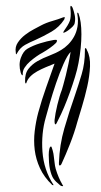

<svg xmlns="http://www.w3.org/2000/svg" viewBox="-20 -634 346 658"><path d="M236 -555Q235 -549 229 -543Q223 -537 216.5 -532Q210 -527 204 -524Q198 -521 197 -522Q196 -523 199.5 -528.5Q203 -534 207.5 -540.5Q212 -547 216 -555Q220 -563 221 -569Q224 -586 221 -607Q221 -614 223 -614Q225 -614 228 -609Q229 -606 230 -604Q233 -596 236 -582.5Q239 -569 236 -555ZM200 -567Q183 -541 156.5 -525.5Q130 -510 101 -497Q84 -490 66.5 -480.5Q49 -471 38 -451Q37 -448 36 -448Q34 -448 34 -455Q31 -473 41 -488Q51 -503 66 -514.5Q81 -526 96.5 -534Q112 -542 121 -547Q138 -556 159 -562Q180 -568 195 -574Q203 -577 202 -573Q201 -569 200 -567ZM175 -496Q176 -491 171 -486Q164 -479 151.5 -470Q139 -461 125 -453Q117 -449 105.5 -441Q94 -433 83 -423.5Q72 -414 64.5 -402.5Q57 -391 58 -379Q58 -374 55 -377Q53 -379 51 -385Q43 -413 51.5 -436Q60 -459 74 -467Q93 -478 117 -485.5Q141 -493 164 -497Q166 -497 170 -497.5Q174 -498 175 -496ZM278 -462Q290 -440 288.5 -406.5Q287 -373 279 -337.5Q271 -302 261 -269Q251 -236 245 -216Q235 -179 220 -141Q205 -103 192 -75Q189 -67 185 -67Q182 -67 182 -70.5Q182 -74 182 -77Q184 -137 200.5 -194Q217 -251 237 -308Q249 -343 260 -380Q271 -417 271 -460Q271 -463 271 -466Q271 -469 273 -469Q275 -469 276.5 -466Q278 -463 278 -462ZM137 -232Q121 -177 125.5 -114.5Q130 -52 163 -1Q165 2 159 0Q131 -27 117 -57.5Q103 -88 99 -120Q95 -152 99 -185Q103 -218 111 -248Q123 -292 138 -334Q153 -376 167 -416Q152 -410 136.5 -403.5Q121 -397 107.5 -389.5Q94 -382 84 -372Q74 -362 70 -349Q69 -347 67.5 -348.5Q66 -350 66 -355Q65 -382 77.5 -398Q90 -414 108.5 -424.5Q127 -435 149.5 -443.5Q172 -452 190 -463Q202 -470 213.5 -481.5Q225 -493 233.5 -508Q242 -523 245.5 -542.5Q249 -562 245 -586Q244 -591 246 -590.5Q248 -590 249 -588Q259 -562 259 -516.5Q259 -471 249 -418Q245 -396 237 -370Q229 -344 219.5 -317.5Q210 -291 199.5 -266Q189 -241 179 -222Q177 -219 174.5 -213Q172 -207 170 -208Q167 -209 167 -215.5Q167 -222 167 -223Q168 -233 170.5 -246.5Q173 -260 176.5 -274.5Q180 -289 184 -302.5Q188 -316 192 -326Q193 -330 197 -343.5Q201 -357 205.5 -375.5Q210 -394 214.5 -415Q219 -436 222 -456Q211 -445 197.5 -414.5Q184 -384 172 -348.5Q160 -313 150.5 -280Q141 -247 137 -232ZM195 4Q189 4 185 0Q171 -11 163.5 -21.5Q156 -32 151 -55Q149 -64 148 -77.5Q147 -91 147 -103Q147 -115 149 -123.5Q151 -132 155 -132Q156 -132 157.5 -128Q159 -124 160.5 -118.5Q162 -113 163 -108Q164 -103 164 -101Q166 -88 167 -77Q168 -66 171 -55Q180 -25 194 -1Q195 0 196 2Q197 4 195 4Z"/></svg>

Font: Akronim
Style: Regular
Weight: 400
Designer: Grzegorz Klimczewski
Foundry: Fonty.PL
Version: Version 1.001